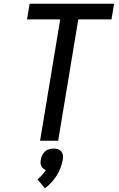

<svg xmlns="http://www.w3.org/2000/svg" viewBox="-20 -755 640 1030"><path d="M195 0 303 -651H125L139 -735H592L578 -651H400L292 0ZM221 255 181 207Q194 197 205.5 184Q217 171 226 157Q218 154 211.5 148.5Q205 143 201.5 135.5Q198 128 197.5 119Q197 110 199 101Q201 89 206.5 77.5Q212 66 221.5 57.5Q231 49 243.5 45.5Q256 42 268 42Q280 42 291 45.5Q302 49 309 57.5Q316 66 317.5 77.5Q319 89 317 101Q313 123 305 144.5Q297 166 284.5 186Q272 206 256 223.5Q240 241 221 255Z"/></svg>

Font: Iosevka Curly Medium Extended
Style: Italic
Weight: 500
Width: 7
Italic angle: -9°
Monospace: yes
Designer: Belleve Invis
Foundry: Belleve Invis
Version: Version 11.1.0; ttfautohint (v1.8.3)